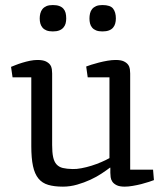

<svg xmlns="http://www.w3.org/2000/svg" viewBox="-20 -711 636 746"><path d="M377.9 -588.9Q363.3 -588.9 353.5 -592.8Q343.8 -596.7 337.9 -603.8Q332 -610.8 329.8 -619.9Q327.6 -628.9 327.6 -639.2Q327.6 -649.4 329.8 -658.9Q332 -668.5 337.9 -675.8Q343.8 -683.1 353.5 -687.3Q363.3 -691.4 377.9 -691.4Q408.7 -691.4 419.4 -677.5Q430.2 -663.6 430.2 -639.2Q430.2 -628.9 427.7 -619.9Q425.3 -610.8 419.4 -603.8Q413.6 -596.7 403.3 -592.8Q393.1 -588.9 377.9 -588.9ZM185.1 -588.9Q170.4 -588.9 160.6 -592.8Q150.9 -596.7 145 -603.8Q139.2 -610.8 136.7 -619.9Q134.3 -628.9 134.3 -639.2Q134.3 -649.4 136.7 -658.9Q139.2 -668.5 145 -675.8Q150.9 -683.1 160.6 -687.3Q170.4 -691.4 185.1 -691.4Q200.2 -691.4 210.2 -687.7Q220.2 -684.1 226.3 -677.2Q232.4 -670.4 234.9 -660.9Q237.3 -651.4 237.3 -639.2Q237.3 -628.9 234.9 -619.9Q232.4 -610.8 226.3 -603.8Q220.2 -596.7 210.2 -592.8Q200.2 -588.9 185.1 -588.9ZM101.6 -410.6H28.8L22.9 -451.2Q29.3 -453.6 40.8 -458.3Q52.2 -462.9 66.7 -467.3Q81.1 -471.7 96.4 -474.9Q111.8 -478 125.5 -478Q146 -478 157.5 -472.7Q168.9 -467.3 174.6 -459.5Q180.2 -451.7 181.4 -442.4Q182.6 -433.1 182.6 -425.8V-147.5Q182.6 -118.7 186.5 -100.6Q190.4 -82.5 199.7 -72.3Q209 -62 224.1 -58.3Q239.3 -54.7 262.2 -54.2Q277.3 -53.7 296.6 -57.4Q315.9 -61 335.4 -67.1Q355 -73.2 373.3 -81.1Q391.6 -88.9 405.3 -96.7V-410.6H320.8L314.9 -452.6Q321.3 -455.1 334.7 -459.5Q348.1 -463.9 364.5 -468Q380.9 -472.2 397.9 -475.1Q415 -478 429.2 -478Q449.7 -478 460.9 -472.7Q472.2 -467.3 477.8 -459.5Q483.4 -451.7 484.6 -442.4Q485.8 -433.1 485.8 -425.8V-51.8H574.7L578.1 -11.2Q572.3 -8.8 558.8 -4.4Q545.4 0 529.3 4.2Q513.2 8.3 495.8 11.2Q478.5 14.2 464.8 14.2Q444.3 14.2 433.1 8.5Q421.9 2.9 416.5 -5.1Q411.1 -13.2 409.9 -22.7Q408.7 -32.2 408.7 -39.6V-59.6H407.2Q394.5 -49.8 375 -36.9Q355.5 -23.9 331.3 -12.7Q307.1 -1.5 279.8 6.3Q252.4 14.2 224.6 14.2Q190.9 14.2 167.5 7.3Q144 0.5 129.4 -17.3Q114.7 -35.2 108.2 -65.7Q101.6 -96.2 101.6 -143.1Z"/></svg>

Font: Fjord
Style: One
Weight: 400
Designer: Viktoriya Grabowska
Foundry: Viktoriya Grabowska
Version: Version 1.002